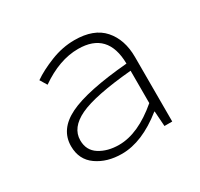

<svg xmlns="http://www.w3.org/2000/svg" viewBox="-113 -635 825 791"><g transform="rotate(-30 299.5 -240.0)"><path d="M259 12Q189 12 140.5 -22Q92 -56 92 -120Q92 -200 178 -242Q264 -284 460 -301Q458 -453 317 -453Q228 -453 135 -388L115 -421Q152 -447 208.5 -469.5Q265 -492 322 -492Q414 -492 459 -441Q504 -390 504 -307V0H467L462 -72H460Q355 12 259 12ZM267 -26Q358 -26 460 -113V-267Q282 -251 209.5 -216.5Q137 -182 137 -122Q137 -74 175 -50Q213 -26 267 -26Z"/></g></svg>

Font: Source Code Pro Light
Style: Regular
Weight: 300
Monospace: yes
Designer: Paul D. Hunt, Teo Tuominen
Foundry: Adobe Systems Incorporated
Version: Version 2.030;PS 1.0;hotconv 16.6.51;makeotf.lib2.5.65220